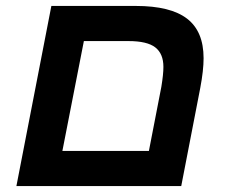

<svg xmlns="http://www.w3.org/2000/svg" viewBox="-20 -626 760 646"><path d="M653.8 -330.1 589.8 0H35.2L152.8 -606H437Q553.7 -606 609.4 -563.2Q665 -520.5 665 -430.2Q665 -389.2 653.8 -330.1ZM189.9 -118.2H481L522.9 -334Q529.8 -376 529.8 -400.9Q529.8 -445.3 502.4 -466.6Q475.1 -487.8 412.1 -487.8H262.2Z"/></svg>

Font: Arimo
Style: Italic
Weight: 400
Italic angle: -12°
Designer: Steve Matteson
Foundry: Monotype Imaging Inc.
Version: Version 1.33